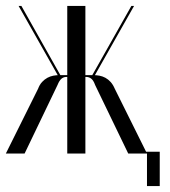

<svg xmlns="http://www.w3.org/2000/svg" viewBox="-24 -515 571 644"><path d="M406.1 0H469L360.9 -217.5Q355.1 -231.1 347.1 -240Q339 -248.9 329.5 -254.1Q320 -259.2 309.8 -261.1Q299.5 -263 289.6 -263H241.9V-257H266Q275.6 -256.6 282.8 -250.5Q289.9 -244.4 295 -230ZM290.2 -255.6 425.6 -495H416.6L282.6 -257.8ZM262.4 -495H201.6V0H262.4ZM58.5 0 169 -230Q174.8 -244.4 181.6 -250.5Q188.4 -256.6 198 -257H222.8V-263H175Q164.5 -263 154.6 -261.1Q144.6 -259.2 135 -254.1Q125.4 -248.9 117.1 -240Q108.9 -231.1 103.8 -217.5L-4.4 0ZM173.8 -255.6 181.4 -257.8 47.8 -495H38.4ZM445 0H469V109H511.8V-6H445Z"/></svg>

Font: Moniqa Black
Style: Regular
Weight: 900
Designer: Rajesh Rajput
Foundry: Rajesh Rajput
Version: Version 1.000